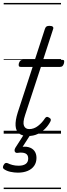

<svg xmlns="http://www.w3.org/2000/svg" viewBox="-25 -905 455 1300"><path d="M164 16Q126 16 104.5 -1Q83 -18 80.5 -53.5Q78 -89 95 -143L196 -452H115Q105 -452 102.5 -458.5Q100 -465 103 -477Q107 -489 113.5 -494.5Q120 -500 130 -500H211L279 -709Q283 -721 289.5 -725.5Q296 -730 310 -730Q326 -730 332.5 -724Q339 -718 334 -706L267 -500H396Q407 -500 409 -494Q411 -488 408 -476Q404 -463 398 -457.5Q392 -452 381 -452H252L145 -126Q128 -75 137.5 -53Q147 -31 173 -31Q205 -31 232.5 -52.5Q260 -74 278 -102Q282 -109 289 -112.5Q296 -116 307 -109Q318 -103 319 -95.5Q320 -88 315 -80Q302 -55 280 -33Q258 -11 229.5 2.5Q201 16 164 16ZM96 264Q72 264 46 258.5Q20 253 2 240Q-6 234 -5 225.5Q-4 217 1 210Q6 201 12.5 199Q19 197 27 200Q41 207 59.5 212Q78 217 101 217Q132 217 149 205Q166 193 166 168Q166 143 147.5 134Q129 125 94 130Q86 131 82 128.5Q78 126 75 121Q73 114 74 108.5Q75 103 80 94L143 -4H188L116 108L101 94Q140 84 167 91Q194 98 208 117Q222 136 222 164Q222 195 206.5 217.5Q191 240 162.5 252Q134 264 96 264ZM0 365H388V375H0ZM0 -20H388V0H0ZM0 -505H388V-500H0ZM0 -885H388V-875H0Z"/></svg>

Font: Playwrite DK Uloopet Guides
Style: Regular
Weight: 400
Designer: Veronika Burian, José Scaglione
Foundry: TypeTogether
Version: Version 1.003